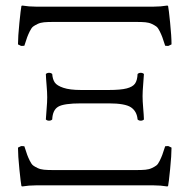

<svg xmlns="http://www.w3.org/2000/svg" viewBox="-20 -669 688 693"><path d="M109.9 -645H534.2Q560.1 -645 583 -648.9Q586.9 -648.9 586.9 -646Q588.9 -637.7 594 -587.4Q599.1 -537.1 599.1 -508.8Q589.8 -503.9 588.1 -503.4Q586.4 -502.9 576.2 -503.9Q569.3 -525.4 565.9 -534.7Q562.5 -543.9 556.4 -556.4Q550.3 -568.8 544.4 -573.2Q538.6 -577.6 528.3 -582.5Q518.1 -587.4 505.1 -588.6Q492.2 -589.8 473.1 -589.8H170.9Q151.9 -589.8 138.9 -588.6Q126 -587.4 115.7 -582.5Q105.5 -577.6 99.6 -573.2Q93.8 -568.8 87.6 -556.4Q81.5 -543.9 78.1 -534.7Q74.7 -525.4 67.9 -503.9Q57.6 -502.9 55.9 -503.4Q54.2 -503.9 44.9 -508.8Q44.9 -536.1 50 -586.9Q55.2 -637.7 57.1 -646Q57.1 -648.9 61 -648.9Q84 -645 109.9 -645ZM534.2 0H109.9Q84 0 61 3.9Q57.1 3.9 57.1 1Q55.2 -7.3 50 -57.6Q44.9 -107.9 44.9 -136.2Q54.2 -141.1 55.9 -141.6Q57.6 -142.1 67.9 -141.1Q74.7 -119.6 78.1 -110.4Q81.5 -101.1 87.6 -88.6Q93.8 -76.2 99.6 -71.8Q105.5 -67.4 115.7 -62.5Q126 -57.6 138.9 -56.4Q151.9 -55.2 170.9 -55.2H473.1Q492.2 -55.2 505.1 -56.4Q518.1 -57.6 528.3 -62.5Q538.6 -67.4 544.4 -71.8Q550.3 -76.2 556.4 -88.6Q562.5 -101.1 565.9 -110.4Q569.3 -119.6 576.2 -141.1Q586.4 -142.1 588.1 -141.6Q589.8 -141.1 599.1 -136.2Q599.1 -108.9 594 -58.1Q588.9 -7.3 586.9 1Q586.9 3.9 583 3.9Q560.1 0 534.2 0ZM272.5 -344.2H372.6Q415.5 -344.2 437.3 -349.9Q459 -355.5 467.3 -367.2Q475.6 -378.9 476.6 -401.9Q481 -406.2 488 -406.2Q495.1 -406.2 499.5 -401.9Q499 -389.6 496.8 -364.3Q494.6 -338.9 494.6 -321.8Q494.6 -304.2 496.8 -279.1Q499 -253.9 499.5 -237.8Q495.1 -233.4 488 -233.4Q481 -233.4 476.6 -237.8Q474.1 -267.1 452.9 -281.5Q431.6 -295.9 372.6 -295.9H272.5Q210.4 -295.9 190.2 -283.9Q169.9 -272 168.5 -237.8Q164.1 -233.4 157 -233.4Q149.9 -233.4 145.5 -237.8Q146 -250 148.2 -275.4Q150.4 -300.8 150.4 -317.9Q150.4 -335.4 148.2 -360.6Q146 -385.7 145.5 -401.9Q149.9 -406.2 157 -406.2Q164.1 -406.2 168.5 -401.9Q169.9 -382.8 177.7 -371.3Q185.5 -359.9 208.7 -352.1Q231.9 -344.2 272.5 -344.2Z"/></svg>

Font: Linux Libertine Display G
Style: Regular
Weight: 400
Designer: Philipp H. Poll
Foundry: Philipp H. Poll
Version: Version 5.0.9